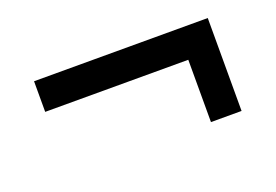

<svg xmlns="http://www.w3.org/2000/svg" viewBox="-54 -548 815 567"><g transform="rotate(-20 353.0 -264.0)"><path d="M80.1 -410.2H626V-118.2H529.8V-314H80.1Z"/></g></svg>

Font: Aldrich
Style: Regular
Weight: 400
Designer: Matthew Desmond
Foundry: Matthew Desmond
Version: Version 1.001 2011